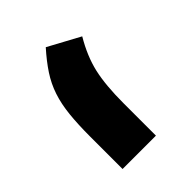

<svg xmlns="http://www.w3.org/2000/svg" viewBox="-27 -235 350 350"><g transform="rotate(45 148.0 -59.5)"><path d="M276 0H193Q161 0 137 -2.5Q113 -5 93.5 -11.5Q74 -18 56.5 -29.5Q39 -41 20 -58L53 -119Q85 -100 115.5 -93Q146 -86 193 -86H276Z"/></g></svg>

Font: IBM Plex Sans Arabic
Style: Regular
Weight: 400
Designer: Mike Abbink, Paul van der Laan, Pieter van Rosmalen, Wael Morcos, Khajak Apelian
Foundry: Bold Monday
Version: Version 1.1